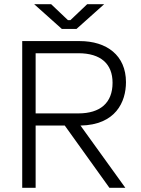

<svg xmlns="http://www.w3.org/2000/svg" viewBox="-20 -896 671 916"><path d="M86 0H150V-297H289L502 0H578L364 -297C532 -300 581 -410 581 -504C581 -632 489 -700 360 -700H86ZM143 -876 275 -758H345L477 -876H396L316 -800H304L224 -876ZM150 -355V-642H354C460 -642 517 -592 517 -501C517 -405 458 -355 354 -355Z"/></svg>

Font: Meta Space Light
Style: Regular
Weight: 300
Designer: Meta Pool / Florian Karsten
Foundry: Meta Pool / Florian Karsten
Version: Version 2.000;Glyphs 3.1.1 (3137)